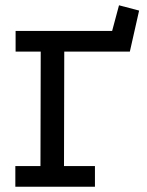

<svg xmlns="http://www.w3.org/2000/svg" viewBox="-20 -706 556 726"><path d="M430 -686 506 -666 471 -511H223L222 -78H339V0H38V-78H133L134 -511H39V-589H404Z"/></svg>

Font: Podkova Medium
Style: Regular
Weight: 500
Designer: Ilya Yudin
Foundry: Cyreal (www.cyreal.org)
Version: Version 2.103